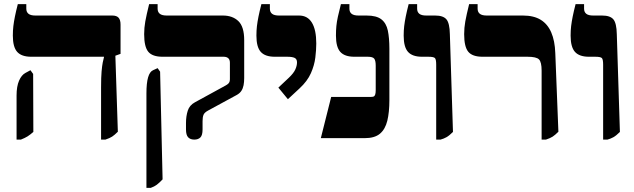

<svg xmlns="http://www.w3.org/2000/svg" viewBox="-20 -667 3060 927"><path d="M468 7V-245Q468 -295 470.5 -322.5Q473 -350 476 -365Q479 -380 482 -391V-393H131Q84 -393 63 -416.5Q42 -440 42 -495Q42 -520 44.5 -541Q47 -562 52 -587Q57 -612 66 -647H107V-625Q107 -609 117.5 -600.5Q128 -592 151 -592H522Q543 -592 552.5 -581.5Q562 -571 562 -548V-407L537 -398L549 -31Q533 -15 521.5 -7.5Q510 0 489 7ZM60 7V-206Q60 -250 72 -277.5Q84 -305 103 -315L127 -328L140 -310L141 -30Q125 -16 113 -8.5Q101 -1 81 7Z M918 7Q899 7 888.5 -4Q878 -15 878 -42V-73Q878 -106 886.5 -132.5Q895 -159 921 -173L1069 -254Q1078 -259 1082.5 -263.5Q1087 -268 1088.5 -273.5Q1090 -279 1090 -285V-364Q1090 -379 1082 -386Q1074 -393 1060 -393H765Q716 -393 696 -417Q676 -441 676 -502Q676 -533 681.5 -563.5Q687 -594 700 -647H741V-625Q741 -609 751.5 -600.5Q762 -592 785 -592H1056Q1103 -592 1131 -565Q1159 -538 1159 -473V-290Q1159 -271 1156 -255.5Q1153 -240 1145.5 -228.5Q1138 -217 1124 -209L986 -134Q967 -124 962.5 -112.5Q958 -101 958 -82V-42Q958 -14 947.5 -3.5Q937 7 918 7ZM687 240V-216Q687 -266 695 -293.5Q703 -321 719 -328L741 -338L753 -321L765 199Q749 216 737 225Q725 234 708 240Z M1370 -188 1324 -244 1375 -292Q1398 -314 1406 -332Q1414 -350 1414 -366Q1414 -382 1402.5 -387.5Q1391 -393 1367 -393H1307Q1260 -393 1239 -416.5Q1218 -440 1218 -495Q1218 -520 1220.5 -541Q1223 -562 1228 -587Q1233 -612 1242 -647H1283V-625Q1283 -609 1293.5 -600.5Q1304 -592 1327 -592H1424Q1465 -592 1486 -557.5Q1507 -523 1507 -457Q1507 -427 1502.5 -389.5Q1498 -352 1481 -313.5Q1464 -275 1426 -240Z M1529 0 1579 -199H1769Q1779 -199 1784 -201Q1789 -203 1791.5 -210.5Q1794 -218 1794 -232V-350Q1794 -374 1787 -383.5Q1780 -393 1756 -393H1691Q1644 -393 1623 -416.5Q1602 -440 1602 -495Q1602 -520 1604 -541Q1606 -562 1611.5 -587Q1617 -612 1626 -647H1667V-625Q1667 -609 1677.5 -600.5Q1688 -592 1711 -592H1750Q1798 -592 1821.5 -573.5Q1845 -555 1852.5 -519.5Q1860 -484 1860 -431V-184Q1860 -125 1850 -84Q1840 -43 1814.5 -21.5Q1789 0 1741 0Z M2086 7V-355Q2086 -380 2080 -386.5Q2074 -393 2048 -393H2018Q1971 -393 1950 -416.5Q1929 -440 1929 -495Q1929 -520 1931.5 -541Q1934 -562 1939 -587Q1944 -612 1953 -647H1994V-625Q1994 -609 2004.5 -600.5Q2015 -592 2038 -592H2081Q2120 -592 2135.5 -573.5Q2151 -555 2152 -502L2167 -30Q2149 -12 2135.5 -4.5Q2122 3 2107 7Z M2595 7V-326Q2595 -367 2582.5 -380Q2570 -393 2527 -393H2310Q2261 -393 2241 -417Q2221 -441 2221 -502Q2221 -533 2226.5 -563.5Q2232 -594 2245 -647H2286V-625Q2286 -609 2296.5 -600.5Q2307 -592 2330 -592H2505Q2557 -592 2590.5 -571.5Q2624 -551 2641.5 -510.5Q2659 -470 2661 -411L2676 -31Q2660 -15 2648.5 -7.5Q2637 0 2616 7Z M2892 7V-355Q2892 -380 2886 -386.5Q2880 -393 2854 -393H2824Q2777 -393 2756 -416.5Q2735 -440 2735 -495Q2735 -520 2737.5 -541Q2740 -562 2745 -587Q2750 -612 2759 -647H2800V-625Q2800 -609 2810.5 -600.5Q2821 -592 2844 -592H2887Q2926 -592 2941.5 -573.5Q2957 -555 2958 -502L2973 -30Q2955 -12 2941.5 -4.5Q2928 3 2913 7Z"/></svg>

Font: Noto Serif Hebrew Black
Style: Regular
Weight: 900
Version: Version 2.003